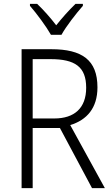

<svg xmlns="http://www.w3.org/2000/svg" viewBox="-20 -1060 578 987"><path d="M242 -881H296C320 -925 371 -990 406 -1030V-1040H368C333 -1006 300 -969 269 -930C240 -968 203 -1010 171 -1040H134V-1030C168 -991 217 -925 242 -881ZM244 -807H91V-93H148V-402H288L453 -93H519L341 -417C426 -443 481 -504 481 -611C481 -752 401 -807 244 -807ZM240 -756C365 -756 423 -717 423 -609C423 -504 362 -451 259 -451H148V-756Z"/></svg>

Font: Noto Sans Kannada UI SemiCondensed Light
Style: Regular
Weight: 300
Width: 4
Designer: Jelle Bosma - Monotype Design Team
Foundry: Monotype Imaging Inc.
Version: Version 2.005